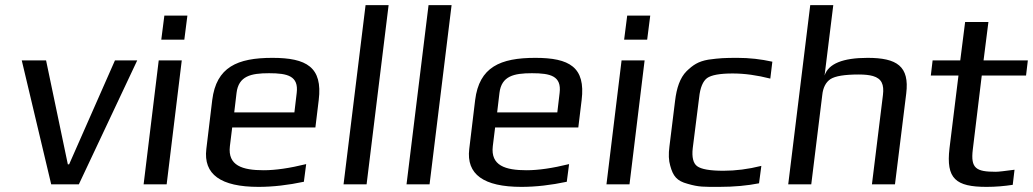

<svg xmlns="http://www.w3.org/2000/svg" viewBox="-20 -720 4035 750"><path d="M516 -484H429L250 -78H245L160 -484H65L180 0H288Z M700 -565 712 -659H622L610 -565ZM631 0 690 -484H600L541 0Z M1044 -494C907 -494 825 -458 809 -329L786 -138C774 -39 842 10 990 10C1046 10 1106 3 1167 -10L1176 -79C1111 -63 1056 -55 1010 -55C927 -55 869 -73 878 -149L887 -222H1212L1225 -329C1241 -458 1177 -494 1044 -494ZM1031 -434C1104 -434 1147 -423 1139 -357L1130 -281H895L904 -357C912 -423 960 -434 1031 -434Z M1412 0 1498 -700H1408L1322 0Z M1658 0 1744 -700H1654L1568 0Z M2071 -494C1934 -494 1852 -458 1836 -329L1813 -138C1801 -39 1869 10 2017 10C2073 10 2133 3 2194 -10L2203 -79C2138 -63 2083 -55 2037 -55C1954 -55 1896 -73 1905 -149L1914 -222H2239L2252 -329C2268 -458 2204 -494 2071 -494ZM2058 -434C2131 -434 2174 -423 2166 -357L2157 -281H1922L1931 -357C1939 -423 1987 -434 2058 -434Z M2508 -565 2520 -659H2430L2418 -565ZM2439 0 2498 -484H2408L2349 0Z M2945 -4 2954 -72C2902 -59 2853 -53 2806 -53C2753 -53 2719 -59 2703 -71C2688 -82 2682 -106 2686 -141L2711 -339C2715 -378 2726 -403 2742 -415C2759 -427 2792 -433 2842 -433C2889 -433 2938 -426 2989 -413L2997 -479C2952 -489 2907 -494 2861 -494C2810 -494 2791 -493 2747 -487C2707 -480 2687 -466 2662 -442C2636 -416 2623 -376 2617 -326L2595 -148C2591 -118 2592 -93 2598 -73C2609 -32 2624 -13 2666 -2C2710 11 2730 10 2789 10C2848 10 2900 5 2945 -4Z M3369 -494C3272 -494 3216 -471 3201 -425L3235 -700H3145L3059 0H3149L3192 -349C3195 -378 3206 -399 3224 -411C3243 -423 3279 -429 3335 -429C3357 -429 3376 -427 3390 -423C3424 -413 3434 -390 3429 -349L3386 0H3476L3520 -355C3533 -461 3484 -494 3369 -494Z M3780 -136 3815 -425H3988L3995 -484H3822L3841 -634H3750L3731 -484H3623L3616 -425H3724L3689 -141C3675 -22 3713 10 3834 10C3869 10 3903 7 3936 2L3943 -57C3905 -52 3881 -49 3870 -49C3793 -49 3771 -62 3780 -136Z"/></svg>

Font: Gamestation Text
Style: Italic
Weight: 400
Designer: Jonas Hecksher
Foundry: Jonas Hecksher, Playtypeª, e-types AS
Version: Version 1.003